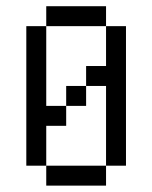

<svg xmlns="http://www.w3.org/2000/svg" viewBox="-20 -582 478 602"><path d="M125 -62.5H312.5V0H125ZM312.5 -500H375V-62.5H312.5V-312.5H250V-375H312.5ZM187.5 -312.5H250V-250H187.5ZM62.5 -500H125V-250H187.5V-187.5H125V-62.5H62.5ZM125 -562.5H312.5V-500H125Z"/></svg>

Font: Pixel Operator
Style: Regular
Weight: 400
Designer: Jayvee Enaguas (HarvettFox96)
Version: 2016.04.25